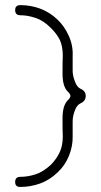

<svg xmlns="http://www.w3.org/2000/svg" viewBox="-20 -700 399 760"><path d="M209 -621.1Q235.4 -595.7 252 -558.6Q269.5 -520.5 267.6 -479.5Q267.6 -460 267.6 -450.2Q267.6 -440.4 267.6 -419.9Q267.6 -400.4 276.4 -377.9Q284.2 -355.5 298.8 -348.6Q319.3 -339.8 319.3 -320.3Q319.3 -299.8 298.8 -291Q284.2 -284.2 276.4 -262.7Q267.6 -240.2 267.6 -219.7Q267.6 -200.2 267.6 -190.4Q267.6 -179.7 267.6 -160.2Q268.6 -122.1 252.9 -83Q237.3 -44.9 209 -18.6Q176.8 12.7 138.7 26.4Q100.6 40 59.6 40Q40 40 40 20.5Q40 0 60.5 0Q89.8 0 120.1 -9.8Q149.4 -18.6 181.6 -47.9Q205.1 -72.3 216.8 -98.6Q228.5 -124 228.5 -160.2Q227.5 -179.7 227.5 -231.4Q227.5 -282.2 248 -302.7Q258.8 -313.5 258.8 -320.3Q258.8 -327.1 248 -337.9Q227.5 -357.4 227.5 -409.2Q227.5 -460 228.5 -479.5Q228.5 -516.6 216.8 -542Q204.1 -567.4 179.7 -590.8Q151.4 -619.1 121.1 -628.9Q89.8 -639.6 60.5 -639.6Q40 -639.6 40 -660.2Q40 -679.7 60.5 -679.7Q100.6 -679.7 138.7 -666Q177.7 -651.4 209 -621.1Z"/></svg>

Font: Demofont
Style: Regular
Weight: 400
Version: Version 1.0